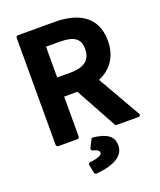

<svg xmlns="http://www.w3.org/2000/svg" viewBox="-162 -767 922 1103"><g transform="rotate(-20 299.5 -215.5)"><path d="M252 85C245 98 257 102 260 103C289 110 297 118 297 132C297 142 277 155 223 161C214 162 211 169 212 175L222 225C223 230 228 235 235 235C319 229 408 201 408 125C408 69 367 42 287 33C282 32 277 34 275 39ZM211 -549H292C379 -549 418 -526 418 -460C418 -394 377 -361 292 -361H211ZM432 -266C506 -296 557 -361 557 -460C557 -615 442 -666 304 -666H83C78 -666 70 -662 70 -654V0C70 5 75 12 83 12H199C204 12 211 8 211 0V-244H292L429 6C431 10 435 12 440 12H570C593 12 581 -6 581 -6Z"/></g></svg>

Font: Falling Sky
Style: Bd
Weight: 700
Designer: Paul D. Hunt
Foundry: Adobe Systems Incorporated
Version: Version 1.02